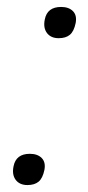

<svg xmlns="http://www.w3.org/2000/svg" viewBox="-20 -524 254 553"><path d="M149 -414Q126.5 -414 115.2 -429Q104 -444 109 -468Q116 -504 156 -504Q178 -504 190 -492Q202 -480 198 -458Q193 -433.5 181.2 -423.8Q169.5 -414 149 -414ZM59 9Q36.5 9 25.2 -6Q14 -21 19 -45Q26 -81 66 -81Q88 -81 100 -69Q112 -57 108 -35Q103 -10.5 91.2 -0.8Q79.5 9 59 9Z"/></svg>

Font: Commissioner Flair Thin
Style: Italic
Weight: 100
Italic angle: -12°
Designer: Kostas Bartsokas
Foundry: Kostas Bartsokas
Version: Version 1.000; ttfautohint (v1.8.3)